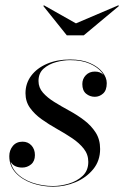

<svg xmlns="http://www.w3.org/2000/svg" viewBox="-20 -693 468 723"><path d="M180.5 10Q138.5 10 100.8 -3.2Q63 -16.5 39 -42.2Q15 -68 15 -105Q15 -127 28.2 -143.2Q41.5 -159.5 65 -159.5Q85.5 -159.5 98.5 -145.2Q111.5 -131 111.5 -109Q111.5 -86 97 -74Q82.5 -62 63.5 -62Q50.5 -62 39.5 -66.5Q28.5 -71 22.2 -80.5Q16 -90 16 -105H18Q18 -68 41.2 -43Q64.5 -18 101.8 -5.2Q139 7.5 180 7.5Q208 7.5 238.8 -1.5Q269.5 -10.5 291 -30.5Q312.5 -50.5 312.5 -83.5Q312.5 -111.5 295.5 -133Q278.5 -154.5 251.8 -172.5Q225 -190.5 194.5 -207.5Q164 -224.5 137 -243.8Q110 -263 93 -286.8Q76 -310.5 76 -342Q76 -379 97.5 -407.8Q119 -436.5 157 -452.8Q195 -469 244 -469Q288 -469 318.8 -455.5Q349.5 -442 365.8 -421.5Q382 -401 382 -380Q382 -353 368.2 -340.8Q354.5 -328.5 337 -328.5Q318.5 -328.5 304.2 -340.2Q290 -352 290 -376.5Q290 -396 303.2 -409.8Q316.5 -423.5 337 -423.5Q358 -423.5 369.5 -411.2Q381 -399 381 -380H379Q379 -400.5 363.5 -420.2Q348 -440 318 -453.2Q288 -466.5 244 -466.5Q218.5 -466.5 191 -459Q163.5 -451.5 144.2 -434.5Q125 -417.5 125 -388Q125 -363 141.8 -344Q158.5 -325 184.8 -308.8Q211 -292.5 241 -276.2Q271 -260 297.2 -240Q323.5 -220 340.2 -194Q357 -168 357 -132Q357 -87.5 331 -55.8Q305 -24 264.5 -7Q224 10 180.5 10ZM231.5 -560 143 -670.5 145.5 -673 266 -605 425.5 -673 428 -670.5 295.5 -560Z"/></svg>

Font: Bodoni Moda 72pt
Style: Italic
Weight: 400
Italic angle: -13°
Designer: Owen Earl
Foundry: indestructible type
Version: Version 2.005